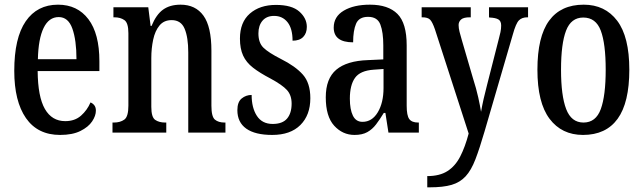

<svg xmlns="http://www.w3.org/2000/svg" viewBox="-20 -567 2752 821"><path d="M237 10Q141 10 91 -62Q41 -134 41 -264Q41 -405 90 -476Q139 -547 228 -547Q311 -547 358 -485Q405 -423 405 -305V-263H141Q142 -153 172 -101Q202 -49 259 -49Q300 -49 326.5 -72.5Q353 -96 367 -129Q377 -125 383.5 -116.5Q390 -108 390 -94Q390 -72 374 -48Q358 -24 324 -7Q290 10 237 10ZM307 -314Q307 -395 289.5 -444.5Q272 -494 231 -494Q189 -494 166.5 -447.5Q144 -401 142 -314Z M461 0V-43H467Q494 -43 511.5 -55.5Q529 -68 529 -115V-425Q529 -469 512 -481Q495 -493 469 -493H465V-536H614L624 -456H628Q648 -505 677.5 -526Q707 -547 752 -547Q816 -547 850 -500Q884 -453 884 -350V-115Q884 -68 899 -55.5Q914 -43 940 -43H944V0H785V-343Q785 -407 769.5 -444Q754 -481 714 -481Q681 -481 662 -458Q643 -435 635 -397.5Q627 -360 627 -319V-110Q627 -66 643.5 -54.5Q660 -43 686 -43H691V0Z M1144 10Q1071 10 1033 -17Q995 -44 995 -96Q995 -131 1013.5 -146Q1032 -161 1056 -161Q1056 -106 1078.5 -71.5Q1101 -37 1146 -37Q1188 -37 1207.5 -60Q1227 -83 1227 -124Q1227 -160 1207 -182Q1187 -204 1137 -231Q1091 -255 1062 -277.5Q1033 -300 1019.5 -329.5Q1006 -359 1006 -402Q1006 -472 1048.5 -509Q1091 -546 1160 -546Q1228 -546 1260 -517.5Q1292 -489 1292 -452Q1292 -425 1276.5 -409Q1261 -393 1231 -393Q1231 -445 1209.5 -472Q1188 -499 1152 -499Q1120 -499 1102.5 -478.5Q1085 -458 1085 -424Q1085 -384 1106.5 -363Q1128 -342 1181 -315Q1243 -284 1275 -248Q1307 -212 1307 -147Q1307 -75 1264.5 -32.5Q1222 10 1144 10Z M1496 10Q1445 10 1409 -29.5Q1373 -69 1373 -151Q1373 -231 1418 -269Q1463 -307 1554 -310L1619 -313V-373Q1619 -429 1606.5 -462Q1594 -495 1554 -495Q1515 -495 1502.5 -465.5Q1490 -436 1490 -386Q1407 -386 1407 -449Q1407 -496 1450 -521.5Q1493 -547 1562 -547Q1640 -547 1679.5 -507.5Q1719 -468 1719 -373V-115Q1719 -73 1730 -58Q1741 -43 1768 -43H1771V0H1641L1628 -84H1621Q1604 -56 1588 -35Q1572 -14 1550.5 -2Q1529 10 1496 10ZM1530 -46Q1571 -46 1595.5 -87Q1620 -128 1620 -191V-272L1578 -269Q1520 -265 1498 -234Q1476 -203 1476 -145Q1476 -99 1489 -72.5Q1502 -46 1530 -46Z M1807 186Q1860 186 1893.5 164.5Q1927 143 1948 102Q1969 61 1984 4L1840 -441Q1829 -473 1819 -483Q1809 -493 1786 -493H1783V-536H1993V-493H1989Q1962 -493 1951.5 -483.5Q1941 -474 1941 -460Q1941 -447 1945 -431Q1949 -415 1955 -395L2002 -234Q2017 -187 2025 -150.5Q2033 -114 2037 -89Q2046 -141 2063 -205L2113 -401Q2117 -415 2120 -429.5Q2123 -444 2123 -458Q2123 -477 2111 -484Q2099 -491 2074 -492L2071 -493V-536H2238V-493H2235Q2212 -493 2199 -480Q2186 -467 2173 -420L2052 -5Q2031 67 2013 114Q1995 161 1971 187Q1947 213 1911 223.5Q1875 234 1818 234H1807Z M2473 10Q2382 10 2330 -59Q2278 -128 2278 -269Q2278 -410 2328 -478.5Q2378 -547 2476 -547Q2567 -547 2619 -478.5Q2671 -410 2671 -269Q2671 -128 2621 -59Q2571 10 2473 10ZM2475 -43Q2528 -43 2549 -100.5Q2570 -158 2570 -269Q2570 -380 2549 -436Q2528 -492 2474 -492Q2422 -492 2400.5 -436Q2379 -380 2379 -269Q2379 -158 2401 -100.5Q2423 -43 2475 -43Z"/></svg>

Font: Noto Serif Hebrew ExtraCondensed Medium
Style: Regular
Weight: 500
Width: 2
Designer: Monotype Design Team
Foundry: Monotype Imaging Inc.
Version: Version 2.004; ttfautohint (v1.8.4.7-5d5b)